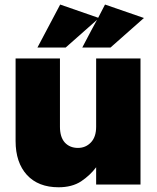

<svg xmlns="http://www.w3.org/2000/svg" viewBox="-20 -792 674 824"><path d="M231.4 11.7Q289.1 11.7 328.1 -13.7Q367.2 -40 392.6 -74.2Q392.6 -49.8 392.6 0Q440.4 0 583 0Q583 -134.8 583 -541Q535.2 -541 392.6 -541Q392.6 -467.8 392.6 -248Q392.6 -204.1 370.1 -180.7Q347.7 -157.2 314.5 -157.2Q279.3 -157.2 257.8 -180.7Q237.3 -204.1 237.3 -248Q237.3 -345.7 237.3 -541Q189.5 -541 46.9 -541Q46.9 -531.2 46.9 -502Q46.9 -422.9 46.9 -186.5Q46.9 -94.7 95.7 -41Q144.5 11.7 231.4 11.7ZM140.6 -587.9Q170.9 -587.9 261.7 -587.9Q295.9 -618.2 396.5 -707Q379.9 -677.7 333 -587.9Q363.3 -587.9 454.1 -587.9Q490.2 -620.1 597.7 -714.8Q556.6 -729.5 430.7 -772.5Q423.8 -757.8 401.4 -715.8Q360.4 -730.5 238.3 -772.5Q213.9 -725.6 140.6 -587.9Z"/></svg>

Font: Big-Shock
Style: Black
Weight: 400